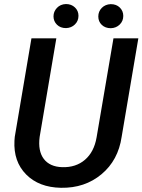

<svg xmlns="http://www.w3.org/2000/svg" viewBox="-20 -896 688 927"><path d="M647.9 -710.9 567.4 -235.8Q550.8 -122.1 470 -54.7Q389.2 12.7 274.4 10.7Q168 8.8 106.2 -53.7Q44.4 -116.2 49.8 -216.8L51.3 -235.4L131.8 -710.9H252L171.4 -234.9Q162.6 -167 191.4 -128.9Q220.2 -90.8 280.3 -88.9Q346.2 -86.9 390.1 -124.5Q434.1 -162.1 446.3 -232.4L527.8 -710.9ZM298.3 -876.5Q324.7 -876.5 341.8 -860.1Q358.9 -843.8 358.9 -819.8Q358.9 -794.9 341.8 -778.1Q324.7 -761.2 298.8 -760.3Q271.5 -760.3 254.9 -776.9Q238.3 -793.5 238.3 -816.9Q238.3 -840.3 254.9 -857.9Q271.5 -875.5 298.3 -876.5ZM514.6 -876Q542 -876 558.6 -859.4Q575.2 -842.8 575.2 -819.3Q575.2 -794.4 558.1 -777.6Q541 -760.7 515.1 -759.8Q488.3 -759.8 471.4 -775.9Q454.6 -792 454.6 -816.4Q454.6 -840.8 471.4 -857.9Q488.3 -875 514.6 -876Z"/></svg>

Font: RobotoDraft Medium
Style: Italic
Weight: 500
Italic angle: -12°
Version: Version 2.001152; 2014